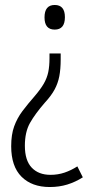

<svg xmlns="http://www.w3.org/2000/svg" viewBox="-20 -557 370 772"><path d="M224 -318Q224 -279 218.5 -250.5Q213 -222 199.5 -197Q186 -172 161 -145Q121 -99 100.5 -62.5Q80 -26 80 29Q80 88 107.5 117Q135 146 183 146Q213 146 239.5 137Q266 128 291 112L313 156Q283 175 250.5 185Q218 195 180 195Q108 195 66.5 153.5Q25 112 25 31Q25 -16 37 -49Q49 -82 70 -110Q91 -138 119 -170Q143 -198 156 -220.5Q169 -243 174 -267Q179 -291 179 -323V-342H224ZM241 -488Q241 -438 200 -438Q159 -438 159 -487Q159 -537 200 -537Q241 -537 241 -488Z"/></svg>

Font: Noto Sans Ethiopic Condensed Light
Style: Regular
Weight: 300
Width: 3
Designer: Monotype Design Team
Foundry: Monotype Imaging Inc.
Version: Version 2.102; ttfautohint (v1.8.4.7-5d5b)